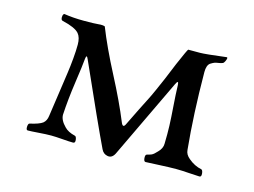

<svg xmlns="http://www.w3.org/2000/svg" viewBox="-67 -519 855 647"><g transform="rotate(15 360.0 -196.0)"><path d="M375 1Q366 19 350.5 16.5Q335 14 328 -1Q292 -76 201 -281Q194 -298 192 -281Q190 -257 181 -195Q172 -133 169 -79Q169 -60 189 -40Q201 -27 226 -21Q231 -20 232.5 -8.5Q234 3 226 3Q213 3 188.5 1Q164 -1 149 -1Q132 -1 105.5 1Q79 3 68 3Q62 3 62.5 -8.5Q63 -20 68 -21Q100 -28 112 -37Q123 -46 125 -63Q130 -97 137 -146Q144 -195 147.5 -219Q151 -243 153.5 -271Q156 -299 156 -320Q156 -345 145 -358Q131 -374 87 -384Q78 -386 81 -402Q83 -408 86 -408Q118 -403 155 -403Q192 -403 206 -404.5Q220 -406 228 -403Q254 -337 297.5 -253.5Q341 -170 367 -106Q375 -86 383 -104Q395 -129 411 -161Q427 -193 433.5 -205.5Q440 -218 450 -240.5Q460 -263 469.5 -285Q479 -307 493 -342Q518 -400 520 -400H561Q579 -400 651 -409Q658 -410 651 -395Q648 -389 645 -387Q637 -384 629 -383Q621 -382 616 -380Q611 -378 603 -373Q592 -365 592 -341Q593 -194 605 -73Q606 -57 621 -45Q642 -27 667 -22Q672 -20 673 -8.5Q674 3 667 3Q658 3 631 1Q604 -1 585 -1Q561 -1 522.5 1Q484 3 479 3Q473 3 472 -8.5Q471 -20 476 -22Q483 -24 488 -25.5Q493 -27 496.5 -29.5Q500 -32 501 -33Q502 -34 505.5 -37.5Q509 -41 511 -43Q525 -57 525 -73Q526 -108 525 -135.5Q524 -163 521 -203Q518 -243 517 -276Q516 -295 507 -276Q384 -19 375 1Z"/></g></svg>

Font: EB Garamond 12 All SC
Style: AllSC
Weight: 400
Version: Version 0.016 ; ttfautohint (v0.97) -l 8 -r 50 -G 200 -x 0 -